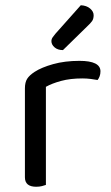

<svg xmlns="http://www.w3.org/2000/svg" viewBox="-20 -707 422 732"><path d="M155 -2Q150 0 140 2.5Q130 5 118 5Q75 5 75 -31V-370Q75 -393 83.5 -406.5Q92 -420 112 -433Q138 -450 182.5 -462.5Q227 -475 283 -475Q363 -475 363 -435Q363 -425 360 -416.5Q357 -408 352 -402Q342 -404 326 -406Q310 -408 294 -408Q248 -408 213 -398.5Q178 -389 155 -376ZM288 -687Q310 -686 323.5 -674.5Q337 -663 337 -649Q337 -635 331 -626.5Q325 -618 311 -605L220 -516Q200 -516 188 -526.5Q176 -537 176 -550Q176 -558 181 -565Q186 -572 191 -578Z"/></svg>

Font: Baloo 2
Style: Regular
Weight: 400
Designer: Sarang Kulkarni and Ek Type
Foundry: Ek Type
Version: Version 1.640;hotconv 1.0.111;makeotfexe 2.5.65597; ttfautoh